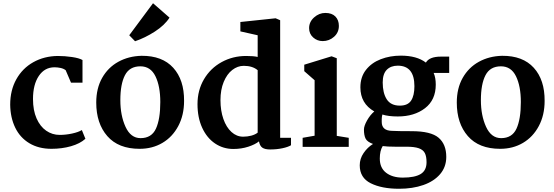

<svg xmlns="http://www.w3.org/2000/svg" viewBox="-20 -908 3428 1187"><path d="M490 -537V-397H419L386 -474Q373 -484 354 -488Q335 -492 317 -492Q256 -492 220 -438.5Q184 -385 184 -296Q184 -226 206 -176Q228 -126 265.5 -100Q303 -74 349 -74Q387 -74 426 -82.5Q465 -91 486 -104L508 -50Q475 -20 419 -4Q363 12 298 12Q219 12 161.5 -22.5Q104 -57 74 -119Q44 -181 43 -261Q43 -350 81 -418Q119 -486 186 -523.5Q253 -561 337 -562Q381 -562 425 -555.5Q469 -549 490 -537Z M575 0ZM1118 -284Q1118 -196 1082 -128.5Q1046 -61 984 -24.5Q922 12 843 12Q712 12 643.5 -66.5Q575 -145 575 -274Q575 -362 611.5 -426.5Q648 -491 711.5 -526Q775 -561 855 -563Q983 -564 1051 -489Q1119 -414 1118 -284ZM724 -289Q724 -194 756 -124Q788 -54 849 -54Q917 -54 944 -112.5Q971 -171 971 -277Q971 -375 941 -436.5Q911 -498 848 -498Q781 -498 752.5 -443Q724 -388 724 -289ZM926 -888 1028 -799Q998 -752 937.5 -713Q877 -674 815 -653L779 -690Z M1712 -783V-56H1779V-10Q1761 1 1726 8.5Q1691 16 1650 16Q1618 16 1602 5Q1586 -6 1581 -34Q1558 -15 1515 -1Q1472 13 1423 13Q1360 13 1309.5 -21Q1259 -55 1230 -118Q1201 -181 1201 -264Q1201 -350 1241 -418Q1281 -486 1350 -524Q1419 -562 1502 -562Q1548 -562 1573 -556V-690L1466 -714V-772L1684 -795ZM1343 -289Q1343 -224 1361 -172.5Q1379 -121 1411 -92Q1443 -63 1483 -63Q1510 -63 1534 -69.5Q1558 -76 1573 -88V-474Q1541 -501 1487 -501Q1449 -501 1416 -475.5Q1383 -450 1363 -401.5Q1343 -353 1343 -289Z M2075 -748Q2075 -707 2045 -680.5Q2015 -654 1975 -654Q1941 -654 1916 -676.5Q1891 -699 1891 -734Q1891 -773 1922 -800.5Q1953 -828 1991 -828Q2032 -828 2053.5 -806Q2075 -784 2075 -748ZM2062 -548V-68L2136 -56V0H1851V-56L1925 -69V-412L1861 -468V-508L2030 -560Z M2613 -521Q2634 -558 2706 -558H2757V-457H2661Q2674 -428 2674 -385Q2674 -290 2607.5 -239Q2541 -188 2439 -188Q2381 -188 2344 -200Q2340 -186 2340 -171Q2340 -156 2340 -154Q2340 -100 2404 -99Q2440 -97 2525 -97Q2644 -97 2691.5 -56.5Q2739 -16 2739 62Q2739 124 2701 168.5Q2663 213 2597 236Q2531 259 2447 259Q2340 259 2272 225Q2204 191 2204 114Q2204 73 2228 38Q2252 3 2286 -18Q2250 -31 2240 -51.5Q2230 -72 2230 -107Q2230 -129 2249 -163Q2268 -197 2294 -219Q2208 -268 2208 -368Q2208 -432 2242.5 -476Q2277 -520 2334 -542Q2391 -564 2458 -564Q2557 -564 2613 -521ZM2346 -398Q2346 -333 2371 -294Q2396 -255 2452 -255Q2501 -255 2521.5 -286Q2542 -317 2542 -375Q2542 -502 2439 -502Q2396 -502 2371 -476.5Q2346 -451 2346 -398ZM2328 72Q2328 130 2367 160Q2406 190 2470 190Q2544 190 2580.5 168Q2617 146 2617 95Q2617 59 2606.5 38.5Q2596 18 2569 8.5Q2542 -1 2493 -1H2423Q2374 -1 2346 -5Q2328 24 2328 72Z M3347 -284Q3347 -196 3311 -128.5Q3275 -61 3213 -24.5Q3151 12 3072 12Q2941 12 2872.5 -66.5Q2804 -145 2804 -274Q2804 -362 2840.5 -426.5Q2877 -491 2940.5 -526Q3004 -561 3084 -563Q3212 -564 3280 -489Q3348 -414 3347 -284ZM2953 -289Q2953 -194 2985 -124Q3017 -54 3078 -54Q3146 -54 3173 -112.5Q3200 -171 3200 -277Q3200 -375 3170 -436.5Q3140 -498 3077 -498Q3010 -498 2981.5 -443Q2953 -388 2953 -289Z"/></svg>

Font: Martel ExtraBold
Style: Regular
Weight: 800
Designer: Dan Reynolds
Foundry: Dan Reynolds
Version: Version 1.001; ttfautohint (v1.1) -l 5 -r 5 -G 72 -x 0 -D la